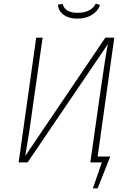

<svg xmlns="http://www.w3.org/2000/svg" viewBox="-20 -888 702 1050"><path d="M297 -863 323 -866Q335 -818 404 -818Q478 -818 504 -868L527 -861Q516 -827 482.5 -806.5Q449 -786 403 -786Q357 -786 328 -807Q299 -828 297 -863ZM605 -682 514 -32H583L514 142H488L537 0H474L529 -386Q555 -570 570 -647L131 0H82L178 -682H213L158 -295Q141 -164 118 -35L556 -682Z"/></svg>

Font: Fira Sans UltraLight
Style: Italic
Weight: 200
Italic angle: -8°
Designer: Carrois Corporate & Edenspiekermann AG
Foundry: Carrois Corporate GbR & Edenspiekermann AG
Version: Version 4.203;PS 004.203;hotconv 1.0.88;makeotf.lib2.5.64775